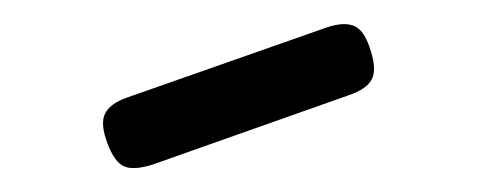

<svg xmlns="http://www.w3.org/2000/svg" viewBox="-20 -689 400 161"><path d="M108 -551Q92 -546 84 -549.5Q76 -553 70 -569Q64 -585 68 -593.5Q72 -602 86 -607L254 -666Q269 -671 277.5 -667Q286 -663 291 -646Q296 -630 291.5 -622Q287 -614 272 -609Z"/></svg>

Font: Fredoka Expanded Light
Style: Regular
Weight: 300
Width: 7
Designer: Ben Nathan
Foundry: Milena B. Brandão, Ben Nathan
Version: Version 2.001